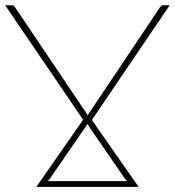

<svg xmlns="http://www.w3.org/2000/svg" viewBox="-24 -724 678 744"><path d="M469.5 -22Q467 -24 464.8 -26.2Q462.5 -28.5 460.5 -31L313.5 -244.5Q312.5 -241.5 311.2 -238.5Q310 -235.5 307.5 -232.5L167.5 -29Q164.5 -25.5 159.5 -22ZM332 -259 513 0H117L298 -260L-4 -703.5H22Q27.5 -703.5 30.2 -700.8Q33 -698 35 -695L316 -277.5L318 -281L595.5 -695Q598 -698 600.5 -700.8Q603 -703.5 607 -703.5H633.5Z"/></svg>

Font: Lato ExtraLight
Style: Regular
Weight: 275
Designer: Lukasz Dziedzic with Adam Twardoch and Botio Nikoltchev
Foundry: tyPoland Lukasz Dziedzic
Version: Version 2.015; 2015-08-06; http://www.latofonts.com/